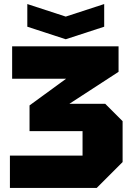

<svg xmlns="http://www.w3.org/2000/svg" viewBox="-20 -929 650 949"><path d="M458 0H29V-160H388V-281H126V-408L307 -540H40V-700H566V-574L323 -416H500L586 -330V-128ZM495 -909V-797L305 -735L115 -797V-909L305 -847Z"/></svg>

Font: Tektur ExtraBold
Style: Regular
Weight: 800
Designer: Adam Jagosz
Foundry: Adam Jagosz
Version: Version 1.005;gftools[0.9.30]